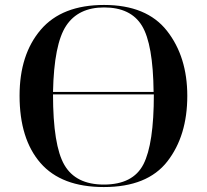

<svg xmlns="http://www.w3.org/2000/svg" viewBox="-20 -745 835 775"><path d="M399 10Q575 10 655.5 -93.5Q736 -197 736 -358Q736 -516 654 -620.5Q572 -725 400 -725Q230 -725 144.5 -625Q59 -525 59 -359Q59 -184 143.5 -87Q228 10 399 10ZM194 -374Q198 -567 247 -641Q296 -715 400 -715Q508 -715 553 -641Q598 -567 600 -374ZM399 0Q286 0 240 -79Q194 -158 194 -364H601Q601 -164 559 -82Q517 0 399 0Z"/></svg>

Font: Noto Serif Display Semi
Style: Regular
Weight: 600
Designer: Monotype Design Team
Foundry: Monotype Imaging Inc.
Version: Version 1.900